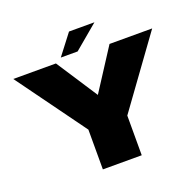

<svg xmlns="http://www.w3.org/2000/svg" viewBox="-140 -973 1145 1121"><g transform="rotate(-20 432.0 -412.0)"><path d="M312.5 0H554V-246.5L864.5 -675H599.5L434 -419H433.5L266.5 -675H1.5L312.5 -247ZM305 -697.5H409.5L560 -824H402Z"/></g></svg>

Font: Anybody SemiExpanded Black
Style: Regular
Weight: 900
Width: 6
Version: Version 1.113;gftools[0.9.25]